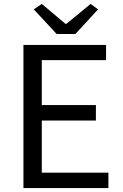

<svg xmlns="http://www.w3.org/2000/svg" viewBox="-20 -963 628 983"><path d="M523 -733V-655H194V-425H471V-346H194V-79H535V0H100V-733ZM194 -943 315 -841H320L444 -943L482 -915L366 -789H270L153 -915Z"/></svg>

Font: Kinto Sans
Style: Regular
Weight: 400
Designer: Authors: Ryoko NISHIZUKA  (kana & ideographs); Paul D. Hunt (Latin, Greek & Cyrillic); Wenlong ZHANG  (bopomofo); Sandol
Foundry: Adobe Systems Incorporated, ookami Inc.
Version: Version 0.001